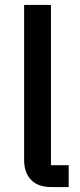

<svg xmlns="http://www.w3.org/2000/svg" viewBox="-20 -760 325 780"><path d="M259 0H190Q134 0 106 -29.5Q78 -59 78 -109V-740H187V-89H259Z"/></svg>

Font: IBM Plex Sans Medium
Style: Regular
Weight: 500
Designer: Mike Abbink, Paul van der Laan, Pieter van Rosmalen
Foundry: Bold Monday
Version: Version 3.201